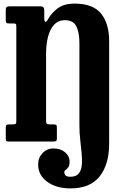

<svg xmlns="http://www.w3.org/2000/svg" viewBox="-20 -785 660 1065"><path d="M53 -655H30Q18 -655 15 -658.8Q12 -662.5 12 -674V-731Q12 -742.5 17.5 -746.2Q23 -750 33.5 -750H204Q225.5 -750 225.5 -729V-685.5Q225.5 -666.5 231.2 -664.2Q237 -662 243.5 -673.5Q264.5 -712.5 299.8 -738.8Q335 -765 393.5 -765Q496.5 -765 541 -709.2Q585.5 -653.5 585.5 -556.5V10.5Q585.5 127 532.8 193.5Q480 260 371 260Q292 260 241.8 223.2Q191.5 186.5 191.5 127Q191.5 90 216 64.2Q240.5 38.5 277 38.5Q316.5 38.5 341.2 59.8Q366 81 366 110.5Q366 133.5 358.5 143.2Q351 153 343.8 157.8Q336.5 162.5 336.5 170.5Q336.5 178.5 342.8 187Q349 195.5 370 195.5Q401.5 195.5 416 178.5Q430.5 161.5 433.5 132.2Q436.5 103 433 66.5Q429.5 30 425 -9.8Q420.5 -49.5 420.5 -87V-545.5Q420.5 -605 403.5 -639Q386.5 -673 340.5 -673Q303 -673 279.8 -647.5Q256.5 -622 246 -579.5Q235.5 -537 235.5 -485.5V-115Q235.5 -103.5 239.2 -99.2Q243 -95 255 -95H277Q287.5 -95 291.5 -92Q295.5 -89 295.5 -77.5V-17Q295.5 -5.5 291 -2.8Q286.5 0 276 0H27Q16.5 0 14.2 -3.8Q12 -7.5 12 -18.5V-76.5Q12 -88.5 15.8 -91.8Q19.5 -95 31 -95H49.5Q62 -95 66.2 -97.5Q70.5 -100 70.5 -112.5V-639.5Q70.5 -650 67 -652.5Q63.5 -655 53 -655Z"/></svg>

Font: Besley* Condensed
Style: Bold
Weight: 700
Width: 3
Designer: Owen Earl
Foundry: indestructible type*
Version: Version 3.000; ttfautohint (v1.8.3)